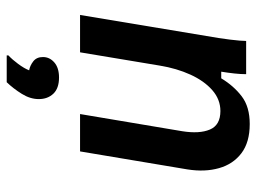

<svg xmlns="http://www.w3.org/2000/svg" viewBox="-117 -434 772 578"><g transform="rotate(90 269.0 -145.0)"><path d="M25 0 88.3 -380Q95 -417.5 99.2 -451.2Q103.3 -485 103.3 -500H203.3Q203.3 -483.3 201.2 -464.6Q199.2 -445.8 195.8 -425H215.8Q238.3 -462.5 270 -486.7Q301.7 -510.8 353.3 -510.8Q408.3 -510.8 441.2 -485.8Q474.2 -460.8 486.2 -418.3Q498.3 -375.8 490 -323.3L435.8 0H323.3L375 -307.5Q383.3 -359.2 370 -390.8Q356.7 -422.5 314.2 -422.5Q279.2 -422.5 251.2 -397.9Q223.3 -373.3 204.6 -332.1Q185.8 -290.8 177.5 -240L137.5 0ZM146.7 220.8V215.8Q159.2 204.2 172.5 186.2Q185.8 168.3 191.7 153.3Q177.5 150.8 164.6 140.8Q151.7 130.8 151.7 111.7Q151.7 91.7 167.9 77.5Q184.2 63.3 213.3 63.3Q245.8 63.3 262.1 80.4Q278.3 97.5 278.3 124.2Q278.3 150 262.5 175.4Q246.7 200.8 227.5 220.8Z"/></g></svg>

Font: Familjen Grotesk Medium
Style: Italic
Weight: 500
Italic angle: -9.46201°
Designer: Anders Wikstroem, Jonas Baeckman, Matilda Gysing, Kristian Moeller
Foundry: Familjen STHLM AB
Version: Version 2.002; ttfautohint (v1.8.4.7-5d5b)